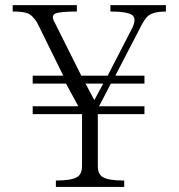

<svg xmlns="http://www.w3.org/2000/svg" viewBox="-20 -739 707 760"><path d="M201.2 1H471.7V-24.4Q409.2 -24.4 386.7 -38.1Q367.2 -49.8 367.2 -81.1V-287.1H551.8V-318.4H372.1L418.9 -408.2H551.8V-439.5H436.5L531.2 -622.1Q551.8 -665 568.4 -677.7Q589.8 -693.4 636.7 -693.4V-718.8H417V-693.4Q485.4 -693.4 503.9 -678.7Q520.5 -666 504.9 -630.9L406.2 -439.5H301.8L196.3 -650.4Q181.6 -675.8 197.3 -684.6Q214.8 -693.4 284.2 -693.4V-718.8H30.3V-693.4Q73.2 -693.4 91.8 -685.5Q108.4 -677.7 126 -651.4L230.5 -439.5H109.4V-408.2H241.2L290 -318.4H109.4V-287.1H304.7V-82Q304.7 -49.8 285.2 -38.1Q262.7 -24.4 201.2 -24.4ZM318.4 -408.2H388.7L353.5 -342.8Z"/></svg>

Font: Batang
Style: Regular
Weight: 400
Version: Version 2.21